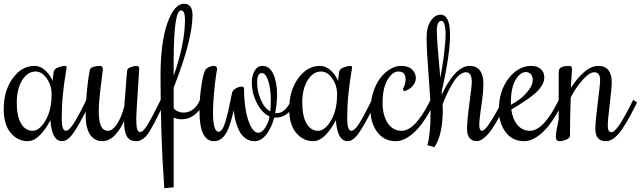

<svg xmlns="http://www.w3.org/2000/svg" viewBox="-32 -750 3404 1020"><path d="M295.9 -121.1Q295.9 -55.2 317.9 -55.2Q332.5 -55.2 354 -85.9Q375.5 -116.7 412.1 -189.9L426.8 -220.2L446.8 -205.1L432.1 -174.8Q385.7 -82.5 356.2 -41.3Q326.7 0 297.9 0Q243.7 0 235.8 -111.8Q210.4 -62 179 -31Q147.5 0 115.2 0Q62 0 24.9 -43.9Q-12.2 -87.9 -12.2 -169.9Q-12.2 -269 35.9 -334.5Q84 -399.9 149.9 -399.9Q184.6 -399.9 211.7 -372.8Q238.8 -345.7 247.1 -319.8L252.9 -367.2Q254.9 -383.3 276.4 -391.6Q297.9 -399.9 312 -399.9Q317.9 -399.9 319.8 -397.9Q321.8 -396 321.8 -390.1Q321.8 -385.3 315.2 -348.1Q308.6 -311 302.2 -248.8Q295.9 -186.5 295.9 -121.1ZM242.2 -250Q242.2 -295.9 216.6 -333Q190.9 -370.1 157.2 -370.1Q114.7 -370.1 85.9 -324Q57.1 -277.8 57.1 -205.1Q57.1 -133.3 79.8 -94.2Q102.5 -55.2 141.1 -55.2Q177.7 -55.2 210 -110.1Q242.2 -165 242.2 -250Z M627 -106Q626 -105 618.2 -89.4Q610.4 -73.7 601.6 -61Q592.8 -48.3 579.6 -33.2Q566.4 -18.1 548.1 -9Q529.8 0 509.8 0Q494.1 0 480.2 -6.1Q466.3 -12.2 452.6 -26.9Q439 -41.5 430.9 -70.6Q422.9 -99.6 422.9 -140.1Q422.9 -189.9 428 -247.6Q433.1 -305.2 438.5 -340.1Q443.8 -375 446.8 -382.8Q450.2 -391.1 466.6 -395.5Q482.9 -399.9 497.6 -399.9Q514.6 -399.9 514.6 -382.8Q514.6 -381.3 503.7 -293Q492.7 -204.6 492.7 -160.2Q492.7 -106.4 504.4 -80.8Q516.1 -55.2 542 -55.2Q564.9 -55.2 588.1 -88.6Q611.3 -122.1 627.9 -183.1Q630.9 -211.9 634 -256.3Q637.2 -300.8 639.6 -333Q642.1 -365.2 643.6 -376Q646 -387.7 663.3 -393.8Q680.7 -399.9 692.9 -399.9Q707.5 -399.9 707.5 -384.8Q707.5 -373 699.7 -258.8Q691.9 -144.5 691.9 -120.1Q691.9 -83.5 696 -66.2Q700.2 -48.8 711.9 -48.8Q720.7 -48.8 730.7 -58.6Q740.7 -68.4 754.2 -91.1Q767.6 -113.8 779.1 -135.7Q790.5 -157.7 810.1 -196.3Q814.5 -205.6 816.9 -210L821.8 -220.2L841.8 -205.1L836.9 -194.8Q830.1 -181.6 817.9 -156.7Q798.8 -118.2 790 -100.8Q781.2 -83.5 766.8 -59.3Q752.4 -35.2 742.7 -25.1Q732.9 -15.1 719.5 -7.6Q706.1 0 691.9 0Q655.8 0 641.4 -26.6Q627 -53.2 627 -106Z M1025.9 -210 1030.8 -220.2 1050.8 -205.1 1045.9 -194.8Q1027.8 -158.7 998 -137.5Q968.3 -116.2 933.6 -116.2Q911.6 -116.2 890.6 -125V245.1L840.8 250Q820.8 -27.3 820.8 -345.2Q820.8 -524.9 857.2 -627.4Q893.6 -730 945.8 -730Q990.7 -730 990.7 -669.9Q990.7 -539.1 890.6 -284.2V-174.8Q898.4 -164.1 913.3 -158Q928.2 -151.9 941.9 -151.9Q996.6 -151.9 1025.9 -210ZM890.6 -419.9V-347.2Q950.7 -520 950.7 -645Q950.7 -694.8 929.7 -694.8Q890.6 -694.8 890.6 -419.9Z M1105 0Q1027.8 0 1027.8 -158.2Q1027.8 -218.3 1034.7 -271.2Q1041.5 -324.2 1048.3 -349.1Q1055.2 -374 1059.6 -379.9Q1065.9 -388.2 1079.1 -394Q1092.3 -399.9 1101.6 -399.9Q1112.8 -399.9 1117.2 -395.5Q1121.6 -391.1 1121.6 -379.9Q1120.1 -379.9 1115 -344.5Q1109.9 -309.1 1104.7 -252.9Q1099.6 -196.8 1099.6 -152.8Q1099.6 -49.8 1129.9 -49.8Q1140.1 -49.8 1149.4 -64.7Q1158.7 -79.6 1166.7 -107.4Q1174.8 -135.3 1180.2 -158.4Q1185.5 -181.6 1192.1 -214.8Q1198.7 -248 1200.7 -256.8Q1204.1 -271 1220.9 -280.5Q1237.8 -290 1254.9 -290Q1264.6 -290 1264.6 -274.9Q1264.6 -215.8 1273.9 -163.3Q1283.2 -110.8 1300.8 -77.9Q1318.4 -44.9 1339.8 -44.9Q1360.8 -44.9 1378.7 -74.5Q1396.5 -104 1399.9 -131.8Q1360.8 -148.4 1333.3 -201.4Q1305.7 -254.4 1305.7 -313Q1305.7 -348.1 1320.6 -374Q1335.4 -399.9 1362.8 -399.9Q1399.9 -399.9 1419.9 -356.7Q1439.9 -313.5 1439.9 -249Q1439.9 -202.1 1429.7 -148.9H1439Q1481 -148.9 1511.7 -210L1516.6 -220.2L1536.6 -205.1L1531.7 -194.8Q1496.1 -125 1431.6 -125H1424.8Q1409.7 -69.3 1382.3 -34.7Q1355 0 1319.8 0Q1295.9 0 1276.9 -12.2Q1257.8 -24.4 1246.6 -41.7Q1235.4 -59.1 1227.1 -83.3Q1218.8 -107.4 1215.3 -125.7Q1211.9 -144 1210 -164.1Q1191.9 -88.9 1177.7 -58.6Q1150.4 0 1105 0ZM1334 -312Q1334 -265.1 1353.5 -220Q1373 -174.8 1403.8 -158.2Q1406.7 -181.6 1406.7 -219.2Q1406.7 -276.4 1393.3 -319.1Q1379.9 -361.8 1358.9 -361.8Q1334 -361.8 1334 -312Z M1812.5 -121.1Q1812.5 -55.2 1834.5 -55.2Q1849.1 -55.2 1870.6 -85.9Q1892.1 -116.7 1928.7 -189.9L1943.4 -220.2L1963.4 -205.1L1948.7 -174.8Q1902.3 -82.5 1872.8 -41.3Q1843.3 0 1814.5 0Q1760.3 0 1752.4 -111.8Q1727.1 -62 1695.6 -31Q1664.1 0 1631.8 0Q1578.6 0 1541.5 -43.9Q1504.4 -87.9 1504.4 -169.9Q1504.4 -269 1552.5 -334.5Q1600.6 -399.9 1666.5 -399.9Q1701.2 -399.9 1728.3 -372.8Q1755.4 -345.7 1763.7 -319.8L1769.5 -367.2Q1771.5 -383.3 1793 -391.6Q1814.5 -399.9 1828.6 -399.9Q1834.5 -399.9 1836.4 -397.9Q1838.4 -396 1838.4 -390.1Q1838.4 -385.3 1831.8 -348.1Q1825.2 -311 1818.8 -248.8Q1812.5 -186.5 1812.5 -121.1ZM1758.8 -250Q1758.8 -295.9 1733.2 -333Q1707.5 -370.1 1673.8 -370.1Q1631.3 -370.1 1602.5 -324Q1573.7 -277.8 1573.7 -205.1Q1573.7 -133.3 1596.4 -94.2Q1619.1 -55.2 1657.7 -55.2Q1694.3 -55.2 1726.6 -110.1Q1758.8 -165 1758.8 -250Z M2108.4 -278.8Q2122.6 -300.8 2122.6 -329.1Q2122.6 -370.1 2084.5 -370.1Q2052.7 -370.1 2026.6 -325.9Q2000.5 -281.7 2000.5 -204.1Q2000.5 -137.2 2027.6 -96.2Q2054.7 -55.2 2101.6 -55.2Q2172.9 -55.2 2250.5 -210L2255.4 -220.2L2275.4 -205.1L2270.5 -194.8Q2220.2 -94.7 2168.9 -47.4Q2117.7 0 2070.3 0Q2008.8 0 1972.7 -47.9Q1936.5 -95.7 1936.5 -165Q1936.5 -215.8 1950.9 -260.5Q1965.3 -305.2 1988.3 -335.2Q2011.2 -365.2 2040 -382.6Q2068.8 -399.9 2098.1 -399.9Q2138.7 -399.9 2158 -379.9Q2177.2 -359.9 2177.2 -335Q2177.2 -313 2159.4 -292.5Q2141.6 -272 2113.3 -265.1Z M2320.3 -169.9Q2320.3 -31.7 2275.4 32.2L2238.3 21Q2255.4 -36.6 2255.4 -154.8Q2255.4 -219.2 2244.9 -350.3Q2234.4 -481.4 2234.4 -549.8Q2234.4 -607.4 2256.8 -639.6Q2279.3 -671.9 2308.6 -671.9Q2405.3 -671.9 2315.9 -270Q2314.9 -265.1 2314.5 -263.2Q2314.5 -260.3 2314.9 -254.9Q2315.4 -249.5 2315.4 -247.1Q2324.2 -267.6 2334.7 -286.6Q2345.2 -305.7 2359.9 -326.9Q2374.5 -348.1 2389.9 -363.8Q2405.3 -379.4 2424.3 -389.6Q2443.4 -399.9 2462.4 -399.9Q2499 -399.9 2517.6 -375.5Q2536.1 -351.1 2536.1 -305.2Q2536.1 -260.3 2525.1 -188Q2514.2 -115.7 2514.2 -85Q2514.2 -55.2 2529.3 -55.2Q2543 -55.2 2572.3 -100.1Q2601.6 -145 2634.3 -210L2639.2 -220.2L2659.2 -205.1L2654.3 -194.8Q2637.7 -161.6 2626 -139.4Q2614.3 -117.2 2596.7 -88.1Q2579.1 -59.1 2564.7 -42Q2550.3 -24.9 2533.2 -12.5Q2516.1 0 2500.5 0Q2479.5 0 2464.4 -14.9Q2449.2 -29.8 2449.2 -64.9Q2449.2 -108.4 2461.9 -202.4Q2474.6 -296.4 2474.6 -313Q2474.6 -366.2 2443.4 -366.2Q2425.3 -366.2 2406.7 -350.1Q2388.2 -334 2371.3 -305.2Q2354.5 -276.4 2343.3 -252.4Q2332 -228.5 2319.3 -196.8Q2319.3 -191.4 2319.8 -182.1Q2320.3 -172.9 2320.3 -169.9ZM2288.6 -587.9Q2288.6 -533.7 2307.1 -336.9Q2315.9 -382.3 2322.8 -430.9Q2329.6 -479.5 2333.5 -528.1Q2337.4 -576.7 2332.3 -607.9Q2327.1 -639.2 2312.5 -639.2Q2302.2 -639.2 2295.4 -626.7Q2288.6 -614.3 2288.6 -587.9Z M2783.2 -55.2Q2854.5 -55.2 2932.1 -210L2937 -220.2L2957 -205.1L2952.1 -194.8Q2901.9 -94.7 2850.8 -47.4Q2799.8 0 2752 0Q2690.4 0 2654.3 -47.9Q2618.2 -95.7 2618.2 -165Q2618.2 -266.6 2669.9 -333.3Q2721.7 -399.9 2790 -399.9Q2822.8 -399.9 2841.1 -383.1Q2859.4 -366.2 2859.4 -339.8Q2859.4 -327.6 2856.2 -316.2Q2853 -304.7 2844.5 -292.7Q2835.9 -280.8 2829.1 -272Q2822.3 -263.2 2806.2 -250.2Q2790 -237.3 2781.2 -230.5Q2772.5 -223.6 2750.2 -209.2Q2728 -194.8 2719 -189.2Q2710 -183.6 2684.1 -168Q2691.4 -116.2 2717.3 -85.7Q2743.2 -55.2 2783.2 -55.2ZM2798.3 -325.2Q2798.3 -344.2 2788.1 -355.7Q2777.8 -367.2 2762.2 -367.2Q2731.9 -367.2 2707 -325.7Q2682.1 -284.2 2682.1 -204.1V-192.9Q2707.5 -206.5 2732.4 -225.8Q2757.3 -245.1 2777.8 -272.7Q2798.3 -300.3 2798.3 -325.2Z M3125 -366.2Q3099.1 -366.2 3062.3 -324.5Q3025.4 -282.7 3000 -231.9Q2996.1 -117.7 2996.1 -29.8Q2996.1 -16.6 2976.3 -8.3Q2956.5 0 2940.9 0Q2920.9 0 2920.9 -23.9Q2920.9 -47.9 2936 -117.2V-356Q2936 -376 2938 -379.9Q2946.8 -399.9 2992.2 -399.9Q3000.5 -399.9 3003.7 -395.5Q3006.8 -391.1 3006.8 -379.9L3002.4 -315.4Q3001.5 -299.8 3001 -283.2Q3033.7 -334.5 3071.5 -367.2Q3109.4 -399.9 3147 -399.9Q3182.6 -399.9 3200.2 -377.2Q3217.8 -354.5 3217.8 -314Q3217.8 -280.3 3207.3 -196.5Q3196.8 -112.8 3196.8 -80.1Q3196.8 -47.9 3216.8 -47.9Q3231 -47.9 3255.6 -82.3Q3280.3 -116.7 3327.1 -210L3332 -220.2L3352.1 -205.1L3347.2 -194.8Q3290.5 -82 3255.6 -41Q3220.7 0 3187 0Q3130.9 0 3130.9 -64.9Q3130.9 -106.9 3143.6 -204.1Q3156.2 -301.3 3156.2 -326.2Q3156.2 -344.7 3148.2 -355.5Q3140.1 -366.2 3125 -366.2Z"/></svg>

Font: Rochester
Style: Regular
Weight: 400
Designer: Gillian Fisher
Foundry: Font Diner, Inc DBA Sideshow
Version: Version 1.005